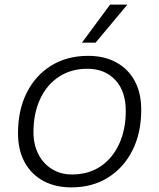

<svg xmlns="http://www.w3.org/2000/svg" viewBox="-20 -800 690 832"><path d="M289 12Q219 12 167 -16.5Q115 -45 86.5 -97.5Q58 -150 58 -223Q58 -323 96 -398.5Q134 -474 202.5 -516Q271 -558 362 -558Q432 -558 484 -529.5Q536 -501 564 -449Q592 -397 592 -324Q592 -224 554 -148.5Q516 -73 448 -30.5Q380 12 289 12ZM292 -44Q363 -44 415 -78.5Q467 -113 496 -175.5Q525 -238 525 -319Q525 -405 479.5 -453.5Q434 -502 359 -502Q288 -502 235.5 -467.5Q183 -433 154 -371Q125 -309 125 -227Q125 -175 145.5 -133.5Q166 -92 204 -68Q242 -44 292 -44ZM335 -615 457 -780H532L394 -615Z"/></svg>

Font: Azeret Mono ExtraLight
Style: Italic
Weight: 250
Italic angle: -12°
Designer: Martin Vácha
Foundry: Displaay
Version: Version 1.002